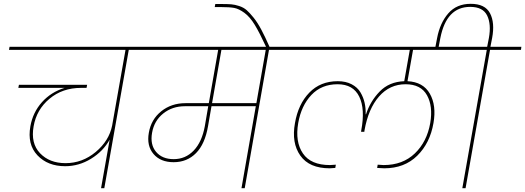

<svg xmlns="http://www.w3.org/2000/svg" viewBox="-20 -985 2749 1005"><path d="M27 -724 30 -740H818L815 -724H654L526 0H509L554 -254Q520 -193 456.5 -154Q393 -115 321 -115Q230 -115 176 -172Q122 -229 139 -324Q152 -397 199.5 -450Q247 -503 318 -525H76L79 -541H436L433 -525H404Q307 -525 239 -468Q171 -411 156 -324Q140 -235 189.5 -183Q239 -131 323 -131Q411 -131 481 -189.5Q551 -248 567 -328L637 -724Z M889 -152Q951 -152 994 -197Q1037 -242 1052 -324L1070 -429H948Q882 -429 834.5 -391Q787 -353 776 -290Q765 -228 797 -190Q829 -152 889 -152ZM1322 -445 1371 -724H1139L1090 -445ZM745 -724 748 -740H1553L1550 -724H1388L1261 0H1244L1319 -429H1087L1069 -325Q1053 -231 1006 -183.5Q959 -136 889 -136Q820 -136 783.5 -179Q747 -222 759 -290Q771 -360 824 -402.5Q877 -445 951 -445H1073L1122 -724Z M1374 -737Q1339 -813 1313.5 -855Q1288 -897 1259 -918Q1230 -939 1206 -943.5Q1182 -948 1136 -948H1104L1107 -964H1139Q1171 -964 1190 -962.5Q1209 -961 1232 -953.5Q1255 -946 1271 -932Q1287 -918 1307.5 -892.5Q1328 -867 1348 -829.5Q1368 -792 1392 -737Z M1991 -104Q1978 -104 1954 -106L1957 -123Q1979 -121 1988 -121Q2088 -121 2151.5 -182Q2215 -243 2232 -341Q2247 -429 2215 -486.5Q2183 -544 2103 -544Q2020 -544 1964 -480Q1908 -416 1888 -303L1887 -295H1870L1871 -303Q1892 -414 1860.5 -479Q1829 -544 1747 -544Q1663 -544 1610 -488Q1557 -432 1541 -341Q1524 -243 1565.5 -182Q1607 -121 1707 -121Q1716 -121 1738 -123L1735 -106Q1715 -104 1706 -104Q1599 -104 1552 -170.5Q1505 -237 1524 -341Q1541 -440 1599 -500Q1657 -560 1748 -560Q1790 -560 1820.5 -544Q1851 -528 1866.5 -502Q1882 -476 1888.5 -447Q1895 -418 1894 -387H1896Q1918 -455 1967.5 -506Q2017 -557 2096 -560L2125 -724H1471L1474 -740H2439L2436 -724H2142L2113 -560Q2195 -556 2230 -494.5Q2265 -433 2249 -341Q2231 -236 2164 -170Q2097 -104 1991 -104Z M2258 -734 2268 -786Q2283 -865 2326.5 -915Q2370 -965 2444 -965Q2519 -965 2545 -915.5Q2571 -866 2556 -786L2547 -740H2709L2707 -724H2545L2417 0H2400L2528 -724H2366L2368 -740H2530L2539 -786Q2552 -858 2530 -903.5Q2508 -949 2441 -949Q2317 -949 2285 -786L2275 -734Z"/></svg>

Font: Poppins Thin
Style: Italic
Weight: 250
Italic angle: -10°
Designer: Ninad Kale (Devanagari), Jonny Pinhorn (Latin)
Foundry: Indian Type Foundry
Version: Version 3.200;PS 1.000;hotconv 16.6.54;makeotf.lib2.5.65590